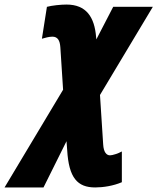

<svg xmlns="http://www.w3.org/2000/svg" viewBox="-147 -583 691 843"><path d="M-127 240H44L145 37L148 76C155 198 193 240 271 240C306 240 351 233 388 217V82C372 91 347 99 336 99C321 99 308 86 306 51L292 -166L524 -553H350L276 -410L275 -420C268 -509 231 -563 145 -563C120 -563 81 -559 59 -553L37 -413C51 -417 68 -422 83 -422C106 -422 116 -406 118 -375L130 -189Z"/></svg>

Font: Noto Sans UI Condensed Black
Style: Italic
Weight: 900
Width: 3
Italic angle: -192°
Designer: Monotype Design Team
Foundry: Monotype Imaging Inc.
Version: Version 1.901